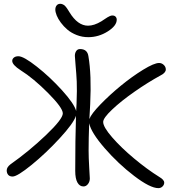

<svg xmlns="http://www.w3.org/2000/svg" viewBox="-20 -974 892 1003"><path d="M440.9 -779.8Q409.2 -779.8 380.6 -791Q352.1 -802.2 332.3 -819.1Q312.5 -835.9 297.9 -855.7Q283.2 -875.5 276.1 -893.3Q269 -911.1 269 -923.8Q269 -937 275.9 -945.6Q282.7 -954.1 294.9 -954.1Q300.8 -954.1 306.2 -951.9Q311.5 -949.7 315.2 -947.3Q318.8 -944.8 323.5 -939Q328.1 -933.1 330.1 -930.2Q332 -927.2 336.9 -919.7Q341.8 -912.1 342.8 -910.2Q385.7 -839.8 439.9 -839.8Q471.7 -839.8 509.8 -862.8Q515.6 -866.7 525.6 -873.3Q535.6 -879.9 541.3 -883.5Q546.9 -887.2 554 -890.1Q561 -893.1 566.9 -893.1Q578.1 -893.1 584 -886.7Q589.8 -880.4 589.8 -871.1Q589.8 -839.4 542.5 -809.6Q495.1 -779.8 440.9 -779.8ZM45.9 -51.8Q30.3 -51.8 22.7 -60.8Q15.1 -69.8 15.1 -84Q15.1 -100.1 34.2 -115.2Q131.8 -184.1 220 -268.1Q308.1 -352.1 308.1 -381.8Q308.1 -410.6 231.2 -488Q154.3 -565.4 87.9 -606.9Q43.9 -635.3 43.9 -655.8Q43.9 -666 52.5 -673.1Q61 -680.2 76.2 -680.2Q103.5 -680.2 172.6 -625.7Q241.7 -571.3 304.7 -501.7Q367.7 -432.1 377.9 -394Q378.4 -400.9 378.9 -413.6Q379.4 -426.3 379.9 -432.1Q382.8 -505.9 380.9 -547.6Q378.9 -589.4 375 -630.6Q371.1 -671.9 371.1 -682.1Q371.1 -697.3 378.2 -707.5Q385.3 -717.8 397.9 -717.8Q436.5 -717.8 441.9 -680.2Q458.5 -583.5 451.2 -430.2Q450.7 -416 449 -389.9Q447.3 -363.8 446.8 -352.1Q456.5 -378.9 505.1 -429Q553.7 -479 611.8 -526.6Q669.9 -574.2 727.5 -609.6Q785.2 -645 811 -645Q824.7 -645 835.4 -635Q846.2 -625 846.2 -610.8Q846.2 -602.5 839.1 -594.5Q832 -586.4 820.8 -581.1Q752 -543.5 682.1 -494.6Q612.3 -445.8 565.7 -401.6Q519 -357.4 519 -336.9Q519 -310.5 565.9 -256.6Q612.8 -202.6 680.7 -146Q748.5 -89.4 812 -49.8Q837.9 -34.7 837.9 -20Q837.9 -8.8 829.1 0Q820.3 8.8 807.1 8.8Q764.6 8.8 680.9 -54.9Q597.2 -118.7 526.4 -200.4Q455.6 -282.2 445.8 -330.1Q442.9 -250 442.9 -188Q442.9 -151.9 446 -99.4Q449.2 -46.9 449.2 -42Q449.2 -24.9 439.5 -12.5Q429.7 0 416 0Q396 0 384.5 -20.5Q373 -41 373 -81.1Q373 -245.6 377 -369.1Q363.8 -329.6 292.2 -252Q220.7 -174.3 145.5 -113Q70.3 -51.8 45.9 -51.8Z"/></svg>

Font: Shantell Sans Irregular Bouncy
Style: Regular
Weight: 300
Designer: Stephen Nixon, Anya Danilova, Shantell Martin
Foundry: Arrow Type
Version: Version 1.006;[9816181b4]